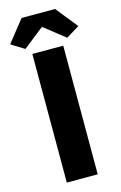

<svg xmlns="http://www.w3.org/2000/svg" viewBox="-161 -1014 678 1074"><g transform="rotate(-15 177.5 -477.5)"><path d="M86 0V-745H265V0ZM56 -782 -20 -829 80 -955H274L375 -829L298 -782L179 -876H175Z"/></g></svg>

Font: Noto Sans HK Thin Black
Style: Regular
Weight: 900
Version: Version 2.004-H2;hotconv 1.0.118;makeotfexe 2.5.65603